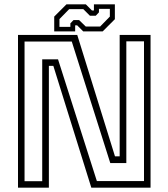

<svg xmlns="http://www.w3.org/2000/svg" viewBox="-20 -860 772 880"><path d="M92.5 -29.5H173.5V-588H246L424 -30H640V-670.5H559V-112.5H485.5L309 -669.5H92.5ZM62.5 0V-700H334L507 -143.5H528.5V-700H670V0H398.5L224.5 -558H204V0ZM228.5 -716V-784L284.5 -840H373.5L401.5 -812H410.5V-840H506.5V-772L450.5 -716H361.5L333.5 -744H324.5V-716ZM252.5 -737H302.5V-753L317 -768H342.5L373 -738.5H439L483.5 -784V-819.5H433.5V-803.5L419 -788H392L362 -818H297L252.5 -772.5Z"/></svg>

Font: Tourney Thin Light
Style: Regular
Weight: 300
Version: Version 1.015